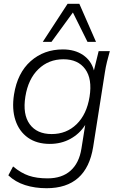

<svg xmlns="http://www.w3.org/2000/svg" viewBox="-20 -771 635 1014"><path d="M226 223Q164 223 112.5 206.5Q61 190 24 155L49 108Q91 143 132.5 157Q174 171 231 171Q307 171 352.5 130.5Q398 90 410 14L430 -111Q400 -64 351.5 -37.5Q303 -11 243 -11Q174 -11 127.5 -44Q81 -77 61.5 -136Q42 -195 54 -272Q72 -386 142 -448Q212 -510 312 -510Q375 -510 418.5 -480.5Q462 -451 476 -399L501 -501H560Q552 -473 545 -444.5Q538 -416 534 -389L472 5Q437 223 226 223ZM253 -63Q331 -63 384.5 -115Q438 -167 453 -260Q468 -354 430 -406Q392 -458 315 -458Q237 -458 183 -406Q129 -354 114 -261Q99 -167 137 -115Q175 -63 253 -63ZM206 -550 337 -751H399L487 -550H442L365 -705L252 -550Z"/></svg>

Font: Mulish Light
Style: Italic
Weight: 300
Italic angle: -9°
Designer: Vernon Adams
Foundry: Vernon Adams
Version: Version 3.603; ttfautohint (v1.8.3)